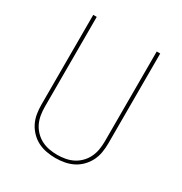

<svg xmlns="http://www.w3.org/2000/svg" viewBox="-173 -863 946 998"><g transform="rotate(30 300.0 -363.5)"><path d="M300 8Q273 8 246 3Q219 -2 195 -14Q171 -26 151.5 -46Q132 -66 120 -90Q108 -114 103.5 -141Q99 -168 99 -195V-735H120V-195Q120 -171 124 -146.5Q128 -122 138.5 -100Q149 -78 166.5 -60Q184 -42 205.5 -31Q227 -20 251.5 -15.5Q276 -11 300 -11Q324 -11 348.5 -15.5Q373 -20 394.5 -31Q416 -42 433.5 -60Q451 -78 461.5 -100Q472 -122 476 -146.5Q480 -171 480 -195V-735H501V-195Q501 -168 496.5 -141Q492 -114 480 -90Q468 -66 448.5 -46Q429 -26 405 -14Q381 -2 354 3Q327 8 300 8Z"/></g></svg>

Font: Zed Sans Thin Extended
Style: Regular
Weight: 100
Width: 7
Designer: Belleve Invis
Foundry: Belleve Invis
Version: Version 1.0.0; ttfautohint (v1.8.4)